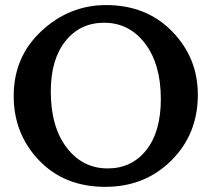

<svg xmlns="http://www.w3.org/2000/svg" viewBox="-20 -723 844 753"><path d="M393.1 9.8Q232.4 9.8 133.1 -94.2Q33.7 -198.2 33.7 -346.7Q33.7 -500.5 143.1 -601.8Q252.4 -703.1 396 -703.1Q554.2 -703.1 655 -599.9Q755.9 -496.6 755.9 -351.6Q755.9 -196.8 651.9 -93.5Q547.9 9.8 393.1 9.8ZM402.3 -62.5Q497.1 -62.5 554 -134.8Q610.8 -207 610.8 -334.5Q610.8 -471.2 548.8 -552.5Q486.8 -633.8 388.2 -633.8Q294.4 -633.8 236.8 -562Q179.2 -490.2 179.2 -364.3Q179.2 -225.6 241.5 -144Q303.7 -62.5 402.3 -62.5Z"/></svg>

Font: Kelvinch
Style: Bold
Weight: 700
Designer: Paul James Miller
Foundry: High-Logic / Made with FontCreator
Version: Version 3.501;March 28, 2021;FontCreator 13.0.0.2683 64-bit